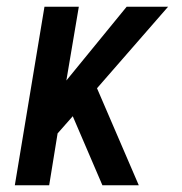

<svg xmlns="http://www.w3.org/2000/svg" viewBox="-20 -550 540 570"><path d="M24 0 112 -530H214L177 -311L356 -530H479L268 -288L392 0H284L196 -205L151 -154L126 0Z"/></svg>

Font: Iosevka Slab Semibold Oblique
Style: Regular
Weight: 600
Italic angle: -9°
Monospace: yes
Designer: Belleve Invis
Foundry: Belleve Invis
Version: Version 11.1.1; ttfautohint (v1.8.3)